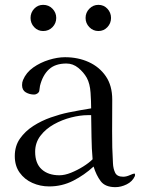

<svg xmlns="http://www.w3.org/2000/svg" viewBox="-20 -774 584 792"><path d="M362 -117Q358 -162 357.5 -207.5Q357 -253 356 -299H342Q311 -299 273.5 -289.5Q236 -280 202 -261Q168 -242 146.5 -213.5Q125 -185 125 -148Q125 -100 152 -75.5Q179 -51 225 -51Q247 -51 273 -61.5Q299 -72 323 -87Q347 -102 362 -117ZM537 -53Q537 -49 536 -47Q526 -25 502.5 -13.5Q479 -2 456 -2Q414 -2 395.5 -26.5Q377 -51 366 -87Q328 -52 282 -28.5Q236 -5 183 -5Q146 -5 113.5 -19.5Q81 -34 61 -62Q41 -90 41 -130Q41 -172 62.5 -202.5Q84 -233 117.5 -254.5Q151 -276 189.5 -289.5Q228 -303 262 -310Q285 -315 309 -319Q333 -323 356 -327Q356 -355 353.5 -392Q351 -429 338 -453Q325 -476 303 -494Q281 -512 254 -512Q208 -512 182 -488Q156 -464 145 -420Q144 -415 143.5 -409.5Q143 -404 142 -399Q141 -393 134.5 -388.5Q128 -384 121 -384Q102 -384 86.5 -393Q71 -402 71 -423Q71 -435 75 -444Q88 -475 117 -495.5Q146 -516 181.5 -527Q217 -538 248 -538Q302 -538 346 -518Q390 -498 416.5 -459.5Q443 -421 443 -363Q443 -298 442.5 -232Q442 -166 446 -100Q447 -78 455 -61.5Q463 -45 488 -45Q501 -45 515.5 -51.5Q530 -58 534 -58Q537 -58 537 -53ZM212 -700Q212 -678 196.5 -662Q181 -646 158 -646Q136 -646 121 -662Q106 -678 106 -700Q106 -722 121 -738Q136 -754 158 -754Q181 -754 196.5 -738Q212 -722 212 -700ZM438 -700Q438 -678 423 -662Q408 -646 386 -646Q364 -646 348.5 -662Q333 -678 333 -700Q333 -722 348.5 -738Q364 -754 386 -754Q408 -754 423 -738Q438 -722 438 -700Z"/></svg>

Font: Kaisei Opti
Style: Regular
Weight: 400
Designer: Font-Kai, 金井和夫
Foundry: KAZUO KANAI
Version: Version 5.003